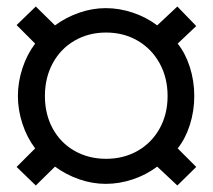

<svg xmlns="http://www.w3.org/2000/svg" viewBox="-20 -626 655 590"><path d="M149 -114 90 -56 31 -113 88 -170Q63 -203 49 -245.5Q35 -288 35 -331Q35 -374 49 -416.5Q63 -459 88 -492L31 -549L90 -606L149 -548Q183 -573 223.5 -587Q264 -601 305 -601Q347 -601 388.5 -587Q430 -573 463 -548L525 -606L583 -546L526 -492Q550 -462 563.5 -419.5Q577 -377 577 -331Q577 -285 563.5 -242.5Q550 -200 526 -170L583 -113L525 -56L463 -114Q430 -89 388.5 -75Q347 -61 305 -61Q264 -61 223.5 -75Q183 -89 149 -114ZM495 -331Q495 -387 470.5 -431.5Q446 -476 403 -501Q360 -526 306 -526Q252 -526 209 -501Q166 -476 142 -431.5Q118 -387 118 -331Q118 -275 142 -231Q166 -187 209 -162.5Q252 -138 306 -138Q360 -138 403 -162.5Q446 -187 470.5 -231Q495 -275 495 -331Z"/></svg>

Font: Sarabun
Style: Regular
Weight: 400
Designer: Suppakit Chalermlarp | Katatrad Co.,Ltd.
Foundry: Cadson Demak Co.,Ltd.
Version: Version 1.000; ttfautohint (v1.6)